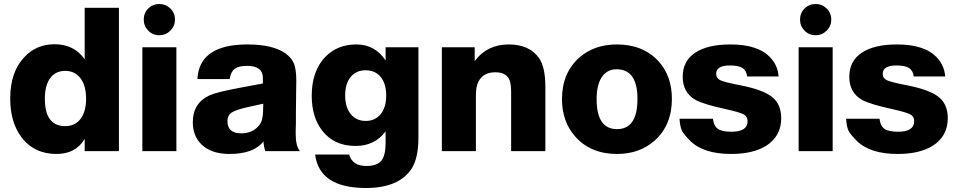

<svg xmlns="http://www.w3.org/2000/svg" viewBox="-20 -755 4782 959"><path d="M574 -716V0H403V-61Q358 14 262 14Q150 14 86 -71Q31 -146 31 -263Q31 -394 100 -468Q160 -534 253 -534Q350 -534 403 -459V-716ZM306 -401Q257 -401 230.5 -364.5Q204 -328 204 -262Q204 -125 306 -125Q355 -125 382.5 -161.5Q410 -198 410 -262Q410 -327 382 -364Q354 -401 306 -401Z M861 -519V0H691V-519ZM776 -735Q808 -735 831 -712.5Q854 -690 854 -657Q854 -625 831 -602Q808 -579 776 -579Q743 -579 720.5 -602Q698 -625 698 -657Q698 -690 720.5 -712.5Q743 -735 776 -735Z M1478 0H1305Q1297 -25 1296 -49Q1248 14 1126 14Q1035 14 986 -34Q943 -76 943 -145Q943 -240 1027 -279Q1063 -295 1175 -316L1293 -338V-369Q1291 -426 1214 -426Q1172 -426 1152.5 -411.5Q1133 -397 1127 -360H966Q975 -533 1216 -533Q1344 -533 1408 -487Q1438 -464 1449 -435.5Q1460 -407 1460 -349Q1460 -339 1459 -287V-276L1458 -190Q1458 -155 1458 -143Q1458 -131 1457 -105Q1457 -91 1457 -83Q1457 -27 1478 0ZM1295 -237 1217 -220Q1156 -206 1136 -192Q1116 -178 1116 -150Q1116 -89 1185 -89Q1243 -89 1275 -130Q1293 -152 1294 -200Z M2070 -519V-69Q2070 36 2035 89Q1971 184 1808 184Q1575 184 1554 17H1724Q1740 74 1810 74Q1863 74 1884.5 48Q1906 22 1906 -42V-99Q1852 -26 1756 -26Q1648 -26 1589 -103Q1537 -170 1537 -277Q1537 -401 1606 -472Q1666 -533 1760 -533Q1853 -533 1906 -453V-519ZM1806 -404Q1759 -404 1731.5 -370.5Q1704 -337 1704 -279Q1704 -220 1731.5 -185.5Q1759 -151 1807 -151Q1854 -151 1881.5 -185Q1909 -219 1909 -278Q1909 -337 1881.5 -370.5Q1854 -404 1806 -404Z M2351 -519V-450Q2413 -533 2521 -533Q2625 -533 2673 -464Q2704 -418 2704 -322V0H2533V-294Q2533 -335 2525 -355Q2509 -394 2454 -394Q2394 -394 2370 -348Q2357 -324 2357 -277V0H2187V-519Z M3062 14Q2931 14 2854 -72Q2787 -147 2787 -260Q2787 -390 2873 -467Q2948 -533 3061 -533Q3193 -533 3270 -448Q3336 -375 3336 -261Q3336 -130 3250 -53Q3175 14 3062 14ZM3060 -409Q3012 -409 2986 -370Q2960 -331 2960 -260Q2960 -110 3062 -110Q3164 -110 3164 -261Q3164 -409 3060 -409Z M3869 -373H3712Q3708 -403 3688.5 -415.5Q3669 -428 3625 -428Q3557 -428 3557 -386Q3557 -364 3578.5 -354Q3600 -344 3678 -329Q3791 -307 3836.5 -270.5Q3882 -234 3882 -165Q3882 -75 3807 -27Q3741 14 3632 14Q3494 14 3428 -51Q3396 -83 3386.5 -101.5Q3377 -120 3374 -162H3541Q3545 -126 3565.5 -111.5Q3586 -97 3634 -97Q3714 -97 3714 -150Q3714 -173 3695 -183.5Q3676 -194 3605 -210Q3494 -234 3454 -256Q3390 -292 3390 -372Q3390 -450 3452 -491.5Q3514 -533 3628 -533Q3769 -533 3829 -466Q3865 -427 3869 -373Z M4139 -519V0H3969V-519ZM4054 -735Q4086 -735 4109 -712.5Q4132 -690 4132 -657Q4132 -625 4109 -602Q4086 -579 4054 -579Q4021 -579 3998.5 -602Q3976 -625 3976 -657Q3976 -690 3998.5 -712.5Q4021 -735 4054 -735Z M4701 -373H4544Q4540 -403 4520.5 -415.5Q4501 -428 4457 -428Q4389 -428 4389 -386Q4389 -364 4410.5 -354Q4432 -344 4510 -329Q4623 -307 4668.5 -270.5Q4714 -234 4714 -165Q4714 -75 4639 -27Q4573 14 4464 14Q4326 14 4260 -51Q4228 -83 4218.5 -101.5Q4209 -120 4206 -162H4373Q4377 -126 4397.5 -111.5Q4418 -97 4466 -97Q4546 -97 4546 -150Q4546 -173 4527 -183.5Q4508 -194 4437 -210Q4326 -234 4286 -256Q4222 -292 4222 -372Q4222 -450 4284 -491.5Q4346 -533 4460 -533Q4601 -533 4661 -466Q4697 -427 4701 -373Z"/></svg>

Font: Almarai ExtraBold
Style: Regular
Weight: 800
Designer: Boutros International 2019
Foundry: Created by Boutros International 2019
Version: Version 1.10